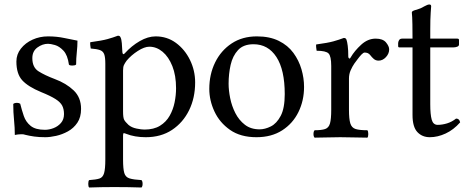

<svg xmlns="http://www.w3.org/2000/svg" viewBox="-20 -611 2087 855"><path d="M39 -148Q44 -153 56 -153Q64 -153 70 -149Q77 -121 86 -94.5Q95 -68 116.5 -50.5Q138 -33 180 -33Q199 -33 218.5 -40.5Q238 -48 251.5 -63.5Q265 -79 265 -103Q265 -125 257 -140.5Q249 -156 227 -170Q205 -184 163 -201Q105 -225 79 -253.5Q53 -282 53 -337Q53 -369 73 -394.5Q93 -420 125 -434.5Q157 -449 194 -449Q233 -449 267.5 -441.5Q302 -434 325 -430Q325 -405 322 -378Q319 -351 319 -324Q317 -321 311.5 -320Q306 -319 301 -319Q291 -319 287 -323Q281 -366 262.5 -385.5Q244 -405 224.5 -410.5Q205 -416 194 -416Q169 -416 146.5 -399.5Q124 -383 124 -352Q124 -311 151.5 -293.5Q179 -276 224 -259Q275 -240 308 -208.5Q341 -177 341 -126Q341 -89 324.5 -64.5Q308 -40 282.5 -26Q257 -12 230 -6Q203 0 182 0Q154 0 132.5 -3Q111 -6 91 -11Q86 -13 81 -13Q76 -13 71 -13Q61 -13 46 -10Q46 -42 42.5 -76.5Q39 -111 39 -148Z M849 -244Q849 -175 822 -120Q795 -65 746 -32.5Q697 0 629 0Q580 0 542 -15Q535 -18 531.5 -18Q528 -18 528 -8V100Q528 141 533.5 159.5Q539 178 557 183.5Q575 189 610 191Q615 196 615 208Q615 219 610 224Q585 223 552 222.5Q519 222 489 222Q459 222 431 222.5Q403 223 377 224Q373 220 373 208Q373 195 377 191Q408 189 423 184Q438 179 443.5 160Q449 141 449 100V-327Q449 -356 444 -369.5Q439 -383 425 -388Q411 -393 384 -395Q383 -400 382 -409.5Q381 -419 382 -423Q434 -430 459 -437Q484 -444 505 -452Q511 -452 513.5 -449.5Q516 -447 517 -444Q521 -436 522.5 -418.5Q524 -401 525 -378Q526 -371 529 -370Q532 -369 536 -374Q566 -407 602.5 -428Q639 -449 673 -449Q724 -449 763.5 -420Q803 -391 826 -344Q849 -297 849 -244ZM544 -341Q536 -330 532 -321.5Q528 -313 528 -297V-115Q528 -88 532.5 -78.5Q537 -69 552 -55Q566 -43 588 -38.5Q610 -34 623 -34Q665 -34 692.5 -51Q720 -68 735.5 -95.5Q751 -123 757.5 -155Q764 -187 764 -218Q764 -275 747.5 -316.5Q731 -358 704 -380.5Q677 -403 645 -403Q623 -403 593.5 -384Q564 -365 544 -341Z M1334 -224Q1334 -163 1309 -112Q1284 -61 1236.5 -30.5Q1189 0 1122 0Q1051 0 1004.5 -32.5Q958 -65 935 -114.5Q912 -164 912 -215Q912 -280 938 -333Q964 -386 1011.5 -417.5Q1059 -449 1124 -449Q1181 -449 1221.5 -429Q1262 -409 1286.5 -375.5Q1311 -342 1322.5 -302.5Q1334 -263 1334 -224ZM1109 -414Q1064 -414 1040 -388Q1016 -362 1007 -322Q998 -282 998 -238Q998 -209 1005 -174Q1012 -139 1028 -107.5Q1044 -76 1070.5 -55.5Q1097 -35 1136 -35Q1160 -35 1186 -48Q1212 -61 1230 -95Q1248 -129 1248 -192Q1248 -300 1211 -357Q1174 -414 1109 -414Z M1531 -358Q1531 -354 1534.5 -351Q1538 -348 1542 -356Q1559 -385 1588.5 -412Q1618 -439 1653 -439Q1685 -439 1699 -422Q1713 -405 1713 -391Q1713 -372 1698.5 -356.5Q1684 -341 1666 -341Q1653 -341 1644 -349Q1635 -357 1630 -364Q1624 -372 1617.5 -374.5Q1611 -377 1604 -377Q1598 -377 1589.5 -368Q1581 -359 1572.5 -347.5Q1564 -336 1558 -328Q1549 -315 1541.5 -298Q1534 -281 1534 -261V-122Q1534 -81 1540 -61.5Q1546 -42 1563.5 -36.5Q1581 -31 1616 -31Q1620 -27 1620 -14Q1620 -2 1616 2Q1590 2 1557.5 1Q1525 0 1495 0Q1465 0 1436 1Q1407 2 1381 2Q1376 -3 1376 -14Q1376 -26 1381 -31Q1412 -31 1428 -36.5Q1444 -42 1449.5 -61.5Q1455 -81 1455 -122V-317Q1455 -361 1443 -373Q1431 -385 1390 -385Q1389 -390 1388 -399.5Q1387 -409 1388 -413Q1440 -420 1465 -427Q1490 -434 1511 -442Q1517 -442 1519.5 -439.5Q1522 -437 1523 -434Q1526 -426 1528.5 -407Q1531 -388 1531 -358Z M1771 -439H1817Q1817 -481 1816.5 -503Q1816 -525 1815.5 -534.5Q1815 -544 1814.5 -547.5Q1814 -551 1814 -555Q1814 -560 1820.5 -563Q1827 -566 1836 -568Q1846 -571 1854 -574.5Q1862 -578 1870 -583Q1884 -591 1892 -591Q1900 -591 1900 -583Q1900 -583 1898 -555Q1896 -527 1896 -478V-439H2016Q2024 -439 2024 -433V-413Q2024 -406 2016 -403Q2008 -400 2000 -400H1896V-147Q1896 -101 1902.5 -78Q1909 -55 1929 -55Q1949 -55 1970.5 -61.5Q1992 -68 2011 -83Q2026 -83 2029 -66Q2000 -33 1964.5 -16.5Q1929 0 1894 0Q1860 0 1838.5 -23Q1817 -46 1817 -99V-400H1758Q1753 -400 1753 -406V-419Q1753 -425 1757 -432Q1761 -439 1771 -439Z"/></svg>

Font: Triodion
Style: Regular
Weight: 400
Version: Version 1.201; ttfautohint (v1.8.4.7-5d5b)